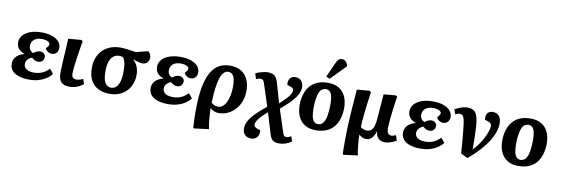

<svg xmlns="http://www.w3.org/2000/svg" viewBox="-68 -1358 6228 2133"><g transform="rotate(10 3046.5 -292.0)"><path d="M270 14Q195 14 144.5 -3.5Q94 -21 69.5 -53Q45 -85 45 -130Q45 -161 60.5 -187Q76 -213 103.5 -231Q131 -249 165 -257V-259Q137 -269 116.5 -284.5Q96 -300 85 -321.5Q74 -343 74 -372Q74 -420 104.5 -454.5Q135 -489 189 -508Q243 -527 313 -527Q384 -527 433.5 -509Q483 -491 509.5 -460Q536 -429 536 -389Q536 -357 517 -334.5Q498 -312 462 -312Q446 -312 431.5 -318.5Q417 -325 406 -336Q395 -347 389 -360Q407 -381 414 -391.5Q421 -402 421 -412Q421 -430 395 -442.5Q369 -455 327 -455Q292 -455 266 -443.5Q240 -432 225 -410.5Q210 -389 210 -358Q210 -332 223 -312.5Q236 -293 259 -285Q274 -297 293.5 -306.5Q313 -316 331 -316Q360 -316 377 -301Q394 -286 394 -262Q394 -235 376 -217Q358 -199 330 -199Q308 -199 290 -208.5Q272 -218 257 -232Q229 -223 209 -201Q189 -179 189 -151Q189 -127 202 -109Q215 -91 240.5 -81.5Q266 -72 303 -72Q355 -72 397.5 -90.5Q440 -109 474 -146L517 -95Q492 -61 453.5 -36.5Q415 -12 368 1Q321 14 270 14Z M718 14Q681 14 657 3.5Q633 -7 619.5 -25.5Q606 -44 601 -68.5Q596 -93 596 -119Q596 -124 596 -131.5Q596 -139 596.5 -148Q597 -157 597.5 -168.5Q598 -180 598.5 -193.5Q599 -207 599.5 -223Q600 -239 601 -258Q602 -277 603.5 -298Q605 -319 606.5 -342.5Q608 -366 609.5 -392.5Q611 -419 612.5 -448Q614 -477 615 -509L762 -521L778 -509Q769 -454 761 -405Q753 -356 747 -314Q741 -272 737 -237.5Q733 -203 731 -178Q729 -153 729 -137Q729 -118 734 -105Q739 -92 751 -85Q763 -78 782 -78Q800 -78 819.5 -83.5Q839 -89 857 -98L876 -43Q853 -24 828 -11.5Q803 1 776 7.5Q749 14 718 14Z M1174 14Q1112 14 1065.5 -4Q1019 -22 988.5 -55.5Q958 -89 943.5 -136Q929 -183 930 -241Q930 -298 948 -347Q966 -396 1001 -433.5Q1036 -471 1088 -492Q1140 -513 1208 -513Q1225 -513 1247.5 -511Q1270 -509 1294 -506Q1318 -503 1340 -499.5Q1362 -496 1380 -493L1515 -527Q1533 -514 1541 -495.5Q1549 -477 1549 -459Q1549 -443 1542 -425Q1535 -407 1518 -394.5Q1501 -382 1471 -382Q1458 -382 1441.5 -386Q1425 -390 1406 -396Q1387 -402 1366 -409V-407Q1387 -390 1402.5 -364.5Q1418 -339 1426 -307.5Q1434 -276 1433 -240Q1433 -192 1416.5 -146.5Q1400 -101 1367.5 -65Q1335 -29 1287 -7.5Q1239 14 1174 14ZM1178 -56Q1210 -56 1233 -76.5Q1256 -97 1269.5 -139Q1283 -181 1284 -247Q1285 -294 1280.5 -327Q1276 -360 1267.5 -381Q1259 -402 1248 -415Q1236 -417 1226 -418.5Q1216 -420 1207 -420Q1169 -420 1142 -398.5Q1115 -377 1100.5 -336.5Q1086 -296 1085 -237Q1084 -175 1094.5 -134.5Q1105 -94 1126.5 -75Q1148 -56 1178 -56Z M1837 14Q1762 14 1711.5 -3.5Q1661 -21 1636.5 -53Q1612 -85 1612 -130Q1612 -161 1627.5 -187Q1643 -213 1670.5 -231Q1698 -249 1732 -257V-259Q1704 -269 1683.5 -284.5Q1663 -300 1652 -321.5Q1641 -343 1641 -372Q1641 -420 1671.5 -454.5Q1702 -489 1756 -508Q1810 -527 1880 -527Q1951 -527 2000.5 -509Q2050 -491 2076.5 -460Q2103 -429 2103 -389Q2103 -357 2084 -334.5Q2065 -312 2029 -312Q2013 -312 1998.5 -318.5Q1984 -325 1973 -336Q1962 -347 1956 -360Q1974 -381 1981 -391.5Q1988 -402 1988 -412Q1988 -430 1962 -442.5Q1936 -455 1894 -455Q1859 -455 1833 -443.5Q1807 -432 1792 -410.5Q1777 -389 1777 -358Q1777 -332 1790 -312.5Q1803 -293 1826 -285Q1841 -297 1860.5 -306.5Q1880 -316 1898 -316Q1927 -316 1944 -301Q1961 -286 1961 -262Q1961 -235 1943 -217Q1925 -199 1897 -199Q1875 -199 1857 -208.5Q1839 -218 1824 -232Q1796 -223 1776 -201Q1756 -179 1756 -151Q1756 -127 1769 -109Q1782 -91 1807.5 -81.5Q1833 -72 1870 -72Q1922 -72 1964.5 -90.5Q2007 -109 2041 -146L2084 -95Q2059 -61 2020.5 -36.5Q1982 -12 1935 1Q1888 14 1837 14Z M2164 230 2155 225Q2154 196 2152.5 171.5Q2151 147 2150 124.5Q2149 102 2149 79Q2149 56 2149 28Q2149 -127 2169 -233Q2189 -339 2226.5 -404Q2264 -469 2317 -498Q2370 -527 2436 -527Q2496 -527 2539 -509Q2582 -491 2610.5 -457.5Q2639 -424 2652.5 -379Q2666 -334 2666 -280Q2666 -220 2646.5 -166.5Q2627 -113 2591.5 -72.5Q2556 -32 2507.5 -9Q2459 14 2399 14Q2378 14 2352 3.5Q2326 -7 2308 -25H2307Q2307 2 2309 34Q2311 66 2314 98.5Q2317 131 2321 159.5Q2325 188 2330 209ZM2383 -54Q2415 -54 2439 -75Q2463 -96 2479 -131.5Q2495 -167 2503 -211Q2511 -255 2511 -303Q2511 -355 2502.5 -389Q2494 -423 2476 -439.5Q2458 -456 2431 -456Q2403 -456 2381 -433.5Q2359 -411 2344 -366Q2329 -321 2320 -251Q2311 -181 2308 -86Q2327 -69 2345 -61.5Q2363 -54 2383 -54Z M2808 230Q2762 230 2736.5 203.5Q2711 177 2711 132Q2711 92 2732.5 50.5Q2754 9 2801 -39.5Q2848 -88 2924 -149L2842 -401Q2834 -425 2824.5 -433.5Q2815 -442 2799 -442Q2785 -442 2773 -438Q2761 -434 2748 -429L2728 -491Q2744 -500 2768.5 -508Q2793 -516 2818.5 -521.5Q2844 -527 2863 -527Q2898 -527 2921 -517.5Q2944 -508 2959 -485.5Q2974 -463 2985 -425L3047 -209Q3097 -254 3125 -284.5Q3153 -315 3164 -336.5Q3175 -358 3175 -376Q3175 -391 3168 -398.5Q3161 -406 3142 -413L3101 -427Q3097 -454 3103.5 -476.5Q3110 -499 3128 -513Q3146 -527 3176 -527Q3220 -527 3244 -499Q3268 -471 3268 -426Q3268 -402 3258.5 -374.5Q3249 -347 3226.5 -314.5Q3204 -282 3164.5 -242Q3125 -202 3065 -152L3149 105Q3157 129 3165.5 137.5Q3174 146 3189 146Q3201 146 3212 142.5Q3223 139 3243 128L3264 181Q3248 194 3225.5 205.5Q3203 217 3176 223.5Q3149 230 3121 230Q3089 230 3068.5 221.5Q3048 213 3036 195Q3024 177 3015 150L2943 -90Q2903 -56 2875 -26.5Q2847 3 2833 27.5Q2819 52 2819 70Q2819 83 2828 93Q2837 103 2856 110L2893 123Q2898 172 2874.5 201Q2851 230 2808 230Z M3499 15Q3425 15 3375.5 -15.5Q3326 -46 3300.5 -101.5Q3275 -157 3275 -231Q3275 -317 3304 -384.5Q3333 -452 3392.5 -490Q3452 -528 3544 -528Q3617 -528 3666.5 -498.5Q3716 -469 3742 -414Q3768 -359 3768 -282Q3768 -220 3752 -165.5Q3736 -111 3703.5 -70.5Q3671 -30 3620 -7.5Q3569 15 3499 15ZM3510 -56Q3548 -56 3570 -85.5Q3592 -115 3601.5 -169.5Q3611 -224 3611 -300Q3611 -350 3603 -384.5Q3595 -419 3578 -437Q3561 -455 3533 -455Q3510 -455 3491 -442.5Q3472 -430 3459.5 -401.5Q3447 -373 3440 -327.5Q3433 -282 3433 -217Q3433 -165 3441 -129Q3449 -93 3466.5 -74.5Q3484 -56 3510 -56ZM3553 -575 3512 -594 3588 -762Q3601 -790 3614.5 -802Q3628 -814 3651 -814Q3675 -814 3691 -799.5Q3707 -785 3717 -759V-744Z M3853 230 3842 225Q3840 199 3839.5 171Q3839 143 3839.5 106.5Q3840 70 3840 22Q3840 -14 3842 -67.5Q3844 -121 3848 -189.5Q3852 -258 3858 -338.5Q3864 -419 3871 -509L4013 -521L4030 -509Q4018 -424 4010.5 -360.5Q4003 -297 3997.5 -250Q3992 -203 3990 -168Q3988 -133 3988 -105Q4001 -95 4021 -87.5Q4041 -80 4057 -80Q4085 -80 4104.5 -94.5Q4124 -109 4135.5 -141.5Q4147 -174 4151 -227L4173 -509L4309 -521L4326 -509Q4320 -473 4314 -431Q4308 -389 4303 -346.5Q4298 -304 4294 -265Q4290 -226 4287.5 -195.5Q4285 -165 4285 -147Q4285 -125 4290 -108Q4295 -91 4306 -81.5Q4317 -72 4335 -72Q4346 -72 4360 -76Q4374 -80 4388 -86L4406 -27Q4393 -19 4376.5 -11.5Q4360 -4 4343 1.5Q4326 7 4310.5 10.5Q4295 14 4281 14Q4248 14 4224 0.5Q4200 -13 4187 -37.5Q4174 -62 4173 -94H4172Q4164 -61 4149 -37Q4134 -13 4114 0.5Q4094 14 4068 14Q4042 14 4021 3Q4000 -8 3986 -20H3985Q3985 5 3987.5 37.5Q3990 70 3993.5 103.5Q3997 137 4001 165Q4005 193 4010 209Z M4684 14Q4609 14 4558.5 -3.5Q4508 -21 4483.5 -53Q4459 -85 4459 -130Q4459 -161 4474.5 -187Q4490 -213 4517.5 -231Q4545 -249 4579 -257V-259Q4551 -269 4530.5 -284.5Q4510 -300 4499 -321.5Q4488 -343 4488 -372Q4488 -420 4518.5 -454.5Q4549 -489 4603 -508Q4657 -527 4727 -527Q4798 -527 4847.5 -509Q4897 -491 4923.5 -460Q4950 -429 4950 -389Q4950 -357 4931 -334.5Q4912 -312 4876 -312Q4860 -312 4845.5 -318.5Q4831 -325 4820 -336Q4809 -347 4803 -360Q4821 -381 4828 -391.5Q4835 -402 4835 -412Q4835 -430 4809 -442.5Q4783 -455 4741 -455Q4706 -455 4680 -443.5Q4654 -432 4639 -410.5Q4624 -389 4624 -358Q4624 -332 4637 -312.5Q4650 -293 4673 -285Q4688 -297 4707.5 -306.5Q4727 -316 4745 -316Q4774 -316 4791 -301Q4808 -286 4808 -262Q4808 -235 4790 -217Q4772 -199 4744 -199Q4722 -199 4704 -208.5Q4686 -218 4671 -232Q4643 -223 4623 -201Q4603 -179 4603 -151Q4603 -127 4616 -109Q4629 -91 4654.5 -81.5Q4680 -72 4717 -72Q4769 -72 4811.5 -90.5Q4854 -109 4888 -146L4931 -95Q4906 -61 4867.5 -36.5Q4829 -12 4782 1Q4735 14 4684 14Z M5213 27 5135 -12Q5132 -55 5130 -86Q5128 -117 5125.5 -147Q5123 -177 5119.5 -214Q5116 -251 5110 -304Q5104 -363 5096 -392.5Q5088 -422 5076 -432.5Q5064 -443 5045 -443Q5035 -443 5023.5 -440Q5012 -437 4996 -427L4976 -481Q4993 -492 5017 -502.5Q5041 -513 5067.5 -520Q5094 -527 5119 -527Q5147 -527 5168.5 -519Q5190 -511 5206 -492Q5222 -473 5232 -438.5Q5242 -404 5246 -351Q5249 -313 5250.5 -266Q5252 -219 5253 -170.5Q5254 -122 5253 -78Q5284 -108 5308 -141Q5332 -174 5351 -207.5Q5370 -241 5382.5 -271.5Q5395 -302 5401.5 -327Q5408 -352 5408 -368Q5408 -386 5399.5 -396Q5391 -406 5369 -414L5331 -427Q5324 -473 5343.5 -500Q5363 -527 5404 -527Q5449 -527 5474 -497Q5499 -467 5499 -413Q5499 -348 5465.5 -275Q5432 -202 5368 -126Q5304 -50 5213 27Z M5784 15Q5710 15 5660.5 -15.5Q5611 -46 5585.5 -101.5Q5560 -157 5560 -231Q5560 -317 5589 -384.5Q5618 -452 5677.5 -490Q5737 -528 5829 -528Q5902 -528 5951.5 -498.5Q6001 -469 6027 -414Q6053 -359 6053 -282Q6053 -220 6037 -165.5Q6021 -111 5988.5 -70.5Q5956 -30 5905 -7.5Q5854 15 5784 15ZM5795 -56Q5833 -56 5855 -85.5Q5877 -115 5886.5 -169.5Q5896 -224 5896 -300Q5896 -350 5888 -384.5Q5880 -419 5863 -437Q5846 -455 5818 -455Q5795 -455 5776 -442.5Q5757 -430 5744.5 -401.5Q5732 -373 5725 -327.5Q5718 -282 5718 -217Q5718 -165 5726 -129Q5734 -93 5751.5 -74.5Q5769 -56 5795 -56Z"/></g></svg>

Font: Literata 18pt
Style: Bold Italic
Weight: 700
Italic angle: -2°
Designer: Latin by Veronika Burian and Jose Scaglione. Greek by Irene Vlachou. Cyrillic by Vera Evstafieva
Foundry: TypeTogether
Version: Version 3.103;gftools[0.9.29]